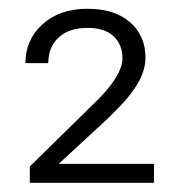

<svg xmlns="http://www.w3.org/2000/svg" viewBox="-20 -735 401 431"><path d="M37.1 -593.3Q37.1 -646 75.7 -680.7Q114.3 -715.3 175.8 -715.3Q237.3 -715.3 272 -685.1Q306.6 -654.8 306.6 -605Q306.6 -555.7 249 -496.1L222.2 -469.2L111.8 -367.2H325.7V-324.7H46.9V-361.3L203.1 -514.6Q254.9 -568.4 254.9 -604Q254.9 -634.8 235.1 -653.6Q215.3 -672.4 176.8 -672.4Q134.3 -672.4 111.3 -650.6Q88.4 -628.9 88.4 -593.3Z"/></svg>

Font: Roboto Light
Style: Regular
Weight: 300
Designer: Google
Version: Version 2.137; 2017